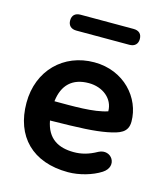

<svg xmlns="http://www.w3.org/2000/svg" viewBox="-106 -772 751 865"><g transform="rotate(15 269.5 -340.0)"><path d="M291 10C343 10 403 -7 443 -33C503 -72 456 -143 400 -114C361 -92 327 -84 293 -84C222 -84 168 -112 153 -194C294 -196 357 -199 416 -210C472 -221 509 -233 509 -284C509 -394 418 -499 279 -499C136 -499 30 -395 30 -244C30 -88 125 10 291 10ZM163 -616H410C435 -616 449 -630 449 -653C449 -677 435 -690 410 -690H163C138 -690 124 -677 124 -653C124 -630 138 -616 163 -616ZM150 -283C159 -361 203 -402 279 -402C344 -402 396 -361 396 -302C334 -281 237 -283 150 -283Z"/></g></svg>

Font: SN Pro SemiBold
Style: Regular
Weight: 600
Designer: Tobias Whetton
Foundry: Supernotes
Version: Version 1.003;Glyphs 3.3 (3324)